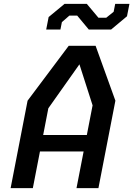

<svg xmlns="http://www.w3.org/2000/svg" viewBox="-20 -965 684 985"><path d="M34.5 0H148.5L185 -188H409L372.5 0H485L572 -448.5L470.5 -730H332.5L121.5 -448.5ZM201.5 -272.5 228 -409.5 387.5 -635 455 -424.5 425.5 -272.5ZM217 -813.5H290L297.5 -851.5L336 -885H376L435.5 -813.5H550L631.5 -881.5L644 -945H571L563 -904.5L525 -874H485L425.5 -945H311L229.5 -877.5Z"/></svg>

Font: Monaspace Krypton Medium
Style: Italic
Weight: 500
Italic angle: -11°
Designer: Riley Cran & the Lettermatic Team
Foundry: Lettermatic
Version: Version 1.101 (Monaspace Krypton)